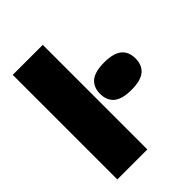

<svg xmlns="http://www.w3.org/2000/svg" viewBox="-227 -929 1049 1049"><g transform="rotate(-45 298.0 -404.0)"><path d="M58 0V-808H290V0ZM459 -291Q388 -291 355 -318.2Q322 -345.5 322 -397Q322 -449 355 -476Q388 -503 459 -503Q530.5 -503 563.2 -476Q596 -449 596 -397Q596 -345.5 563.2 -318.2Q530.5 -291 459 -291Z"/></g></svg>

Font: Encode Sans Expanded Expanded Black
Style: Regular
Weight: 900
Width: 7
Designer: Multiple Designers
Foundry: Impallari Type
Version: Version 3.000; ttfautohint (v1.8.3) -l 8 -r 50 -G 200 -x 14 